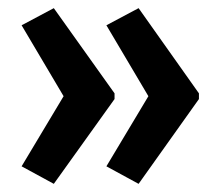

<svg xmlns="http://www.w3.org/2000/svg" viewBox="-20 -506 538 471"><path d="M468 -263 320 -55 241 -98 344 -270 241 -444 320 -486 468 -277ZM261 -263 112 -55 33 -98 136 -270 33 -444 112 -486 261 -277Z"/></svg>

Font: Noto Sans Devanagari UI ExtraCondensed SemiBold
Style: Regular
Weight: 600
Width: 2
Designer: Jelle Bosma - Monotype Design Team
Foundry: Monotype Imaging Inc.
Version: Version 2.004; ttfautohint (v1.8.4.7-5d5b)